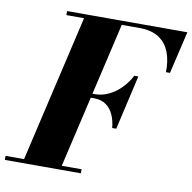

<svg xmlns="http://www.w3.org/2000/svg" viewBox="-131 -833 916 915"><g transform="rotate(10 327.5 -375.0)"><path d="M36.5 0 210.5 -750H393L219 0ZM-48.5 0V-19.5H319.5V0ZM429 -238.5Q426 -272 413.8 -300.5Q401.5 -329 378.2 -346Q355 -363 319 -363H278V-383H319Q354.5 -383 387 -398.8Q419.5 -414.5 445.8 -441.5Q472 -468.5 489.5 -502H509L448.5 -238.5ZM635 -545Q636.5 -598.5 620.8 -640.5Q605 -682.5 569.2 -706.5Q533.5 -730.5 475 -730.5H120.5V-750H702.5L654.5 -545Z"/></g></svg>

Font: Bodoni Moda ExtraBold
Style: Italic
Weight: 800
Italic angle: -13°
Version: Version 2.005